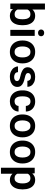

<svg xmlns="http://www.w3.org/2000/svg" viewBox="1562 -2352 993 4158"><g transform="rotate(90 2059.0 -273.5)"><path d="M526.9 -269.5V-259.3Q526.9 -180.7 503.9 -119.9Q481 -59.1 435.3 -24.7Q389.6 9.8 321.3 9.8Q274.4 9.8 239.7 -8.1Q205.1 -25.9 180.7 -57.6L174.3 0H57.6V-750H187V-478.5Q210.9 -506.8 243.9 -522.5Q276.9 -538.1 320.3 -538.1Q389.2 -538.1 435.1 -503.9Q481 -469.7 503.9 -409.2Q526.9 -348.6 526.9 -269.5ZM397.5 -259.3V-269.5Q397.5 -314.5 387.9 -352.3Q378.4 -390.1 354.7 -412.8Q331.1 -435.5 288.6 -435.5Q249 -435.5 224.6 -418.5Q200.2 -401.4 187 -372.6V-155.8Q200.2 -127 225.1 -109.9Q250 -92.8 289.6 -92.8Q331.5 -92.8 355 -114.7Q378.4 -136.7 387.9 -174.3Q397.5 -211.9 397.5 -259.3Z M619.1 -666.5Q619.1 -695.3 638.9 -714.4Q658.7 -733.4 692.4 -733.4Q726.1 -733.4 745.8 -714.4Q765.6 -695.3 765.6 -666.5Q765.6 -638.2 745.8 -619.1Q726.1 -600.1 692.4 -600.1Q658.7 -600.1 638.9 -619.1Q619.1 -638.2 619.1 -666.5ZM757.3 -528.3V0H627.9V-528.3Z M857.4 -258.8V-269Q857.4 -346.2 886.5 -407Q915.5 -467.8 970.9 -502.9Q1026.4 -538.1 1104.5 -538.1Q1183.6 -538.1 1239.3 -502.9Q1294.9 -467.8 1324 -407Q1353 -346.2 1353 -269V-258.8Q1353 -182.1 1324 -121.3Q1294.9 -60.5 1239.5 -25.4Q1184.1 9.8 1105.5 9.8Q1026.9 9.8 971.2 -25.4Q915.5 -60.5 886.5 -121.3Q857.4 -182.1 857.4 -258.8ZM986.3 -269V-258.8Q986.3 -212.9 998.5 -175Q1010.7 -137.2 1036.9 -114.5Q1063 -91.8 1105.5 -91.8Q1147.5 -91.8 1173.6 -114.5Q1199.7 -137.2 1211.9 -175Q1224.1 -212.9 1224.1 -258.8V-269Q1224.1 -314 1211.9 -352.1Q1199.7 -390.1 1173.3 -413.3Q1147 -436.5 1104.5 -436.5Q1063 -436.5 1036.9 -413.3Q1010.7 -390.1 998.5 -352.1Q986.3 -314 986.3 -269Z M1736.8 -144.5Q1736.8 -168.9 1715.3 -186.8Q1693.8 -204.6 1624.5 -219.2Q1542 -236.8 1489.3 -273.2Q1436.5 -309.6 1436.5 -377Q1436.5 -420.4 1461.4 -457Q1486.3 -493.7 1533 -515.9Q1579.6 -538.1 1644 -538.1Q1711.4 -538.1 1759.8 -516.1Q1808.1 -494.1 1834.2 -456.1Q1860.4 -418 1860.4 -369.6H1731.4Q1731.4 -400.9 1710 -423.3Q1688.5 -445.8 1643.6 -445.8Q1603.5 -445.8 1582.5 -427.2Q1561.5 -408.7 1561.5 -382.8Q1561.5 -357.4 1583.5 -341.8Q1605.5 -326.2 1665.5 -313.5Q1724.1 -301.3 1768.6 -282.2Q1813 -263.2 1837.9 -231.7Q1862.8 -200.2 1862.8 -150.4Q1862.8 -104 1835.9 -67.6Q1809.1 -31.2 1760 -10.7Q1710.9 9.8 1644.5 9.8Q1571.8 9.8 1521.5 -16.4Q1471.2 -42.5 1445.3 -83Q1419.4 -123.5 1419.4 -166.5H1543Q1545.4 -120.6 1576.7 -101.6Q1607.9 -82.5 1647 -82.5Q1690.9 -82.5 1713.9 -100.1Q1736.8 -117.7 1736.8 -144.5Z M2177.2 -91.8Q2218.3 -91.8 2245.6 -115.7Q2272.9 -139.6 2274.4 -178.2H2396Q2395 -124.5 2365.7 -82Q2336.4 -39.6 2287.8 -14.9Q2239.3 9.8 2179.2 9.8Q2098.1 9.8 2044.4 -26.1Q1990.7 -62 1964.1 -122.3Q1937.5 -182.6 1937.5 -256.3V-272Q1937.5 -345.7 1964.1 -406Q1990.7 -466.3 2044.4 -502.2Q2098.1 -538.1 2178.7 -538.1Q2242.7 -538.1 2291.3 -512.9Q2339.8 -487.8 2367.4 -442.4Q2395 -397 2396 -335.9H2274.4Q2272.9 -377.9 2247.6 -407.2Q2222.2 -436.5 2176.3 -436.5Q2132.3 -436.5 2108.6 -412.8Q2085 -389.2 2075.9 -351.6Q2066.9 -314 2066.9 -272V-256.3Q2066.9 -213.9 2075.7 -176.3Q2084.5 -138.7 2108.4 -115.2Q2132.3 -91.8 2177.2 -91.8Z M2459 -258.8V-269Q2459 -346.2 2488 -407Q2517.1 -467.8 2572.5 -502.9Q2627.9 -538.1 2706.1 -538.1Q2785.2 -538.1 2840.8 -502.9Q2896.5 -467.8 2925.5 -407Q2954.6 -346.2 2954.6 -269V-258.8Q2954.6 -182.1 2925.5 -121.3Q2896.5 -60.5 2841.1 -25.4Q2785.6 9.8 2707 9.8Q2628.4 9.8 2572.8 -25.4Q2517.1 -60.5 2488 -121.3Q2459 -182.1 2459 -258.8ZM2587.9 -269V-258.8Q2587.9 -212.9 2600.1 -175Q2612.3 -137.2 2638.4 -114.5Q2664.6 -91.8 2707 -91.8Q2749 -91.8 2775.1 -114.5Q2801.3 -137.2 2813.5 -175Q2825.7 -212.9 2825.7 -258.8V-269Q2825.7 -314 2813.5 -352.1Q2801.3 -390.1 2774.9 -413.3Q2748.5 -436.5 2706.1 -436.5Q2664.6 -436.5 2638.4 -413.3Q2612.3 -390.1 2600.1 -352.1Q2587.9 -314 2587.9 -269Z M3024.9 -258.8V-269Q3024.9 -346.2 3054 -407Q3083 -467.8 3138.4 -502.9Q3193.8 -538.1 3272 -538.1Q3351.1 -538.1 3406.7 -502.9Q3462.4 -467.8 3491.5 -407Q3520.5 -346.2 3520.5 -269V-258.8Q3520.5 -182.1 3491.5 -121.3Q3462.4 -60.5 3407 -25.4Q3351.6 9.8 3272.9 9.8Q3194.3 9.8 3138.7 -25.4Q3083 -60.5 3054 -121.3Q3024.9 -182.1 3024.9 -258.8ZM3153.8 -269V-258.8Q3153.8 -212.9 3166 -175Q3178.2 -137.2 3204.3 -114.5Q3230.5 -91.8 3272.9 -91.8Q3314.9 -91.8 3341.1 -114.5Q3367.2 -137.2 3379.4 -175Q3391.6 -212.9 3391.6 -258.8V-269Q3391.6 -314 3379.4 -352.1Q3367.2 -390.1 3340.8 -413.3Q3314.5 -436.5 3272 -436.5Q3230.5 -436.5 3204.3 -413.3Q3178.2 -390.1 3166 -352.1Q3153.8 -314 3153.8 -269Z M4082 -269.5V-259.3Q4082 -182.6 4058.3 -121.6Q4034.7 -60.5 3989 -25.4Q3943.4 9.8 3877 9.8Q3833.5 9.8 3800.3 -5.4Q3767.1 -20.5 3742.7 -47.9V203.1H3613.3V-528.3H3732.9L3738.3 -474.6Q3762.7 -504.9 3796.9 -521.5Q3831.1 -538.1 3876 -538.1Q3942.9 -538.1 3988.8 -504.6Q4034.7 -471.2 4058.3 -410.6Q4082 -350.1 4082 -269.5ZM3952.6 -259.3V-269.5Q3952.6 -316.4 3941.4 -354Q3930.2 -391.6 3905.8 -413.6Q3881.3 -435.5 3841.8 -435.5Q3804.2 -435.5 3780 -419.9Q3755.9 -404.3 3742.7 -377.4V-150.9Q3755.9 -124 3780 -107.9Q3804.2 -91.8 3842.8 -91.8Q3882.3 -91.8 3906.5 -114.7Q3930.7 -137.7 3941.7 -175.8Q3952.6 -213.9 3952.6 -259.3Z"/></g></svg>

Font: Vazirmatn RD FD SemiBold
Style: Regular
Weight: 600
Designer: Saber Rastikerdar
Foundry: Saber Rastikerdar
Version: Version 33.003